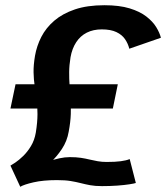

<svg xmlns="http://www.w3.org/2000/svg" viewBox="-20 -702 642 735"><path d="M57.5 13Q71.5 4.5 108.2 -4Q145 -12.5 198 -12.5Q229.5 -12.5 250.5 -9Q271.5 -5.5 289 -1Q306.5 3.5 325.2 7Q344 10.5 370.5 10.5Q401.5 10.5 429 8.5Q456.5 6.5 475.5 3.5Q494.5 0.5 500 -1.5L476.5 -93Q463 -87.5 442.2 -84.8Q421.5 -82 388.5 -82Q370 -82 354.2 -84.8Q338.5 -87.5 323.2 -91.2Q308 -95 289.8 -97.8Q271.5 -100.5 247.5 -100.5Q228 -100.5 207.5 -96Q187 -91.5 168 -85Q149 -78.5 133.8 -71Q118.5 -63.5 110 -58L127.5 -46.5Q147.5 -57 172 -79Q196.5 -101 216.8 -131.5Q237 -162 243 -198Q250 -235 251 -265.5Q252 -296 250.2 -322.5Q248.5 -349 246.5 -374.2Q244.5 -399.5 244.8 -426Q245 -452.5 250 -483Q256 -516.5 271.8 -540.5Q287.5 -564.5 312.2 -577Q337 -589.5 369.5 -589.5Q404 -589.5 425.5 -579.2Q447 -569 458.5 -552.2Q470 -535.5 475 -515.5L596 -557.5Q591 -577 578 -598.2Q565 -619.5 540.2 -638.8Q515.5 -658 476.2 -670Q437 -682 379.5 -682Q314 -682 266.8 -666Q219.5 -650 187.8 -622.8Q156 -595.5 138.2 -560.8Q120.5 -526 114 -488.5Q108 -453 108.5 -425.2Q109 -397.5 112.8 -372.8Q116.5 -348 120 -322Q123.5 -296 123.5 -265Q123.5 -234 117 -194Q112 -165 98.5 -142.8Q85 -120.5 68.8 -104.8Q52.5 -89 39 -80Q25.5 -71 20 -68ZM20 -286.5H412L431 -379.5H39.5Z"/></svg>

Font: Anybody UltraCondensed Thin SemiBold
Style: Italic
Weight: 600
Italic angle: -10°
Version: Version 1.111